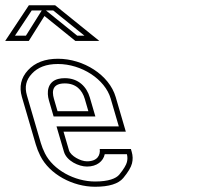

<svg xmlns="http://www.w3.org/2000/svg" viewBox="-184 -706 813 732"><path d="M147.5 -91C123 -91 85.2 -111.7 79 -133L58.2 -204H295.7L257.1 -336C232.4 -420.6 133.9 -482 37 -482C-12.2 -482 -50.3 -467.5 -77.2 -438.5C-104.1 -409.5 -111.9 -375.3 -100.4 -336L-47.5 -155C-43.4 -141 -37.8 -126.8 -30.7 -112.5C4.8 -41 93.9 6 178.4 6C231.7 6 267.6 -5.2 286.1 -27.5C304.5 -49.8 315.6 -68.3 319.2 -83C322.9 -97.7 322.5 -112.3 318.2 -127L315 -138H196.3C199 -114.3 187.4 -91 147.5 -91ZM63.2 -388C105.7 -388 129.3 -362.8 139.2 -329L152.9 -282H35.4L21.7 -329C12 -362.2 18.6 -388 63.2 -388ZM-14.5 -645 103.3 -550H194.6L26.1 -686H-73.9L-164.2 -550H-74.2ZM147.5 -71C185.7 -71 209.7 -91.4 215.3 -118H299.9C302.5 -107.1 302.4 -98.1 299.8 -87.8C297.5 -78.3 288.3 -61.5 270.7 -40.2C258.4 -25.5 229.8 -14 178.4 -14C100.4 -14 18.5 -58.4 -12.7 -121.4C-19.4 -134.8 -24.5 -147.8 -28.3 -160.6L-81.2 -341.6C-90.9 -375 -84.9 -400.8 -62.6 -424.9C-40.1 -449.1 -8.3 -462 37 -462C126.7 -462 216.4 -404 237.9 -330.4L269 -224H31.5L59.8 -127.4C70 -92.5 116.2 -71 147.5 -71ZM63.2 -408C53.7 -408 45.1 -407 37.2 -404.9C-4.2 -393.4 -6.2 -353.2 2.5 -323.4L20.4 -262H179.6L158.4 -334.6C146.7 -374.5 115.6 -408 63.2 -408ZM-8.6 -666H19L137.9 -570H110.4ZM-24.9 -666 -85.2 -570H-126.9L-63.2 -666Z"/></svg>

Font: Din Kursivschrift
Style: BreitLeftGho
Weight: 400
Version: Version 1.089